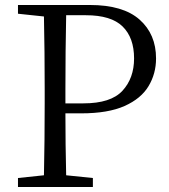

<svg xmlns="http://www.w3.org/2000/svg" viewBox="-20 -749 677 769"><path d="M324 -688H245Q242 -544 242 -392V-335H314Q424 -335 470.5 -385.5Q517 -436 517 -515Q517 -598 471 -643Q425 -688 324 -688ZM305 -295H242Q242 -171 245 -47L352 -36V0H52V-36L156 -47Q159 -190 159 -337V-392Q159 -538 156 -683L52 -694V-729H340Q473 -729 539 -670.5Q605 -612 605 -515Q605 -454 575 -404Q545 -354 479 -324.5Q413 -295 305 -295Z"/></svg>

Font: Han-Nom Khai
Style: Regular
Weight: 400
Version: Version 1.200;June 22, 2023;FontCreator 14.0.0.2814 64-bit